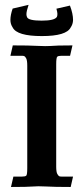

<svg xmlns="http://www.w3.org/2000/svg" viewBox="-20 -763 340 784"><path d="M268.6 0.5Q200.7 0.5 168.5 -1.5Q150.9 -2.4 136.7 -2.4Q127.4 -2.4 116.2 -1.5Q92.3 0.5 24.9 0.5L34.7 -42H70.3Q82.5 -42 86.9 -45.4Q91.3 -48.8 91.3 -76.7V-494.6Q91.3 -516.6 86.9 -524.7Q82.5 -532.7 78.9 -533.9Q75.2 -535.2 70.3 -535.2H22.5L32.2 -577.6Q100.1 -577.6 132.3 -575.7Q149.9 -574.7 164.1 -574.7Q173.3 -574.7 184.6 -575.2Q208.5 -577.6 275.9 -577.6L266.1 -535.2H230.5Q218.3 -535.2 213.9 -531.5Q209.5 -527.8 209.5 -500.5V-82.5Q209.5 -60.5 214.1 -52.5Q218.8 -44.4 222.2 -43.2Q225.6 -42 230.5 -42H278.3ZM150.9 -615.7Q49.3 -615.7 31.7 -650.9Q22.5 -664.6 22.5 -681.6Q22.5 -702.1 31.7 -728L96.7 -743.2Q87.9 -717.3 87.9 -705.1Q87.9 -698.7 90.3 -693.4Q95.2 -678.7 150.4 -678.7Q203.6 -678.7 212.4 -694.3Q214.4 -697.8 214.4 -706.5Q214.4 -712.9 210.4 -727.5L265.6 -740.2Q278.3 -707 278.3 -681.2Q277.8 -664.1 268.6 -650.9Q251 -615.7 150.9 -615.7Z"/></svg>

Font: Quaaykop
Style: Bold
Weight: 700
Designer: Tup Wanders
Foundry: Free font, DO NOT SELL
Version: Version 1.00;July 31, 2023;FontCreator 11.5.0.2430 64-bit